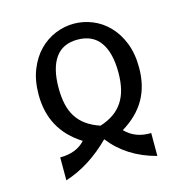

<svg xmlns="http://www.w3.org/2000/svg" viewBox="-97 -602 797 825"><g transform="rotate(-15 301.0 -190.0)"><path d="M98.1 29.3Q170.9 29.3 210 -14.2Q78.1 -96.7 78.1 -254.4Q78.1 -317.4 97.4 -365.5Q116.7 -413.6 148.4 -445.8Q180.2 -478 220.5 -494.4Q260.7 -510.7 302.7 -510.7Q344.2 -510.7 384.3 -494.6Q424.3 -478.5 455.8 -446.3Q487.3 -414.1 506.3 -366.5Q525.4 -318.8 525.4 -255.9Q525.4 -175.3 491.7 -116Q458 -56.6 388.2 -14.2Q432.6 31.7 502.9 29.3V131.3Q374 97.7 300.8 2.9Q207 96.7 98.1 131.3ZM300.8 -57.6Q335.9 -68.8 361.1 -86.4Q386.2 -104 402.3 -128.7Q418.5 -153.3 426.3 -185.5Q434.1 -217.8 434.1 -258.8Q434.1 -346.7 400.6 -393.6Q367.2 -440.4 300.3 -440.4Q233.9 -440.4 201.2 -393.8Q168.5 -347.2 168.5 -260.3Q168.5 -219.7 175.8 -187.3Q183.1 -154.8 199.2 -129.9Q215.3 -105 240.5 -87.2Q265.6 -69.3 300.8 -57.6Z"/></g></svg>

Font: Hack
Style: Regular
Weight: 400
Monospace: yes
Designer: Christopher Simpkins
Foundry: Christopher Simpkins
Version: Version 2.019; ttfautohint (v1.4.1) -l 4 -r 80 -G 350 -x 0 -